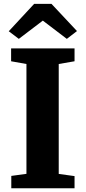

<svg xmlns="http://www.w3.org/2000/svg" viewBox="-20 -1000 456 1020"><path d="M120.5 -76.5V-660L39 -674.5V-743H376V-674.5L292 -660V-76L376 -64.5V0H40V-65.5ZM80 -793.5 26.5 -834 161.5 -979.5H253.5L389 -835L335 -793.5L207.5 -890.5Z"/></svg>

Font: Merriweather 20pt Black
Style: Regular
Weight: 900
Version: Version 2.100